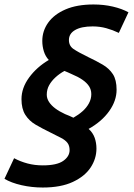

<svg xmlns="http://www.w3.org/2000/svg" viewBox="-20 -729 600 858"><path d="M171 109Q122 109 76 98.5Q30 88 0 70L43 -22Q71 -7 103 1.5Q135 10 171 10Q234 10 262.5 -10Q291 -30 291 -58Q291 -78 281.5 -90.5Q272 -103 252.5 -113Q233 -123 203 -138Q168 -155 139 -172Q110 -189 93 -216Q76 -243 76 -286Q76 -336 110 -382.5Q144 -429 198 -461Q183 -477 176 -499.5Q169 -522 169 -546Q169 -591 195.5 -628Q222 -665 273 -687Q324 -709 398 -709Q444 -709 484.5 -699.5Q525 -690 554 -674L511 -582Q484 -595 455 -603Q426 -611 394 -611Q344 -611 316 -595Q288 -579 288 -550Q288 -524 308.5 -510Q329 -496 374 -474Q410 -457 439 -440Q468 -423 484.5 -397.5Q501 -372 501 -328Q501 -279 468 -232.5Q435 -186 376 -153Q395 -136 403 -113.5Q411 -91 411 -65Q411 -20 385 19.5Q359 59 305.5 84Q252 109 171 109ZM308 -203Q331 -216 349 -232Q367 -248 377.5 -267.5Q388 -287 388 -308Q388 -328 378 -343.5Q368 -359 348.5 -372.5Q329 -386 300 -398Q292 -402 283.5 -405.5Q275 -409 268 -412Q246 -400 228 -383.5Q210 -367 199.5 -348Q189 -329 189 -306Q189 -289 199 -273.5Q209 -258 227 -244.5Q245 -231 271 -219Q280 -216 289.5 -211.5Q299 -207 308 -203Z"/></svg>

Font: Ubuntu Sans Mono SemiBold
Style: Italic
Weight: 600
Italic angle: -13.5°
Monospace: yes
Designer: Dalton Maag Ltd
Foundry: Dalton Maag Ltd
Version: Version 1.006